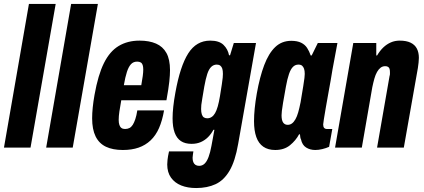

<svg xmlns="http://www.w3.org/2000/svg" viewBox="-26 -745 2140 969"><path d="M-6 0 120 -725H255L128 0Z M207 0 333 -725H468L341 0Z M594 12Q543 12 508.5 -4.5Q474 -21 456.5 -56.5Q439 -92 439 -148Q439 -173 442 -202.5Q445 -232 451 -266Q469 -367 498.5 -426.5Q528 -486 573 -513Q618 -540 678 -540Q727 -540 761.5 -525Q796 -510 814 -477.5Q832 -445 832 -391Q832 -367 828.5 -333.5Q825 -300 814 -239H586Q580 -206 576.5 -182Q573 -158 573 -140Q573 -125 576.5 -114.5Q580 -104 587 -99Q594 -94 605 -94Q618 -94 627.5 -99Q637 -104 644 -115Q651 -126 657 -144Q663 -162 667 -188H802Q793 -136 776.5 -98.5Q760 -61 734 -36.5Q708 -12 673.5 0Q639 12 594 12ZM599 -315H687Q692 -342 694.5 -361.5Q697 -381 697 -394Q697 -408 694 -417Q691 -426 684 -430Q677 -434 666 -434Q647 -434 635 -421Q623 -408 614.5 -382Q606 -356 599 -315Z M964 204Q921 204 888.5 191Q856 178 837 151.5Q818 125 818 85Q818 77 819.5 61.5Q821 46 827 19H950Q949 27 947.5 36Q946 45 946 51Q946 64 949.5 73Q953 82 960.5 87Q968 92 979 92Q995 92 1006.5 81Q1018 70 1026.5 47.5Q1035 25 1041 -8Q1045 -28 1048.5 -48.5Q1052 -69 1056 -90H1051Q1040 -69 1024 -53Q1008 -37 987.5 -28Q967 -19 941 -19Q908 -19 887 -33Q866 -47 855.5 -75.5Q845 -104 845 -148Q845 -174 848.5 -206.5Q852 -239 859 -277Q883 -411 924 -475.5Q965 -540 1035 -540Q1080 -540 1102 -518.5Q1124 -497 1130 -466H1135L1154 -528H1266L1176 -19Q1161 68 1132.5 116.5Q1104 165 1062 184.5Q1020 204 964 204ZM1020 -148Q1032 -148 1042 -154.5Q1052 -161 1059.5 -174Q1067 -187 1073 -208Q1079 -229 1084 -259Q1090 -297 1093.5 -319Q1097 -341 1098 -353Q1099 -365 1099 -372Q1099 -388 1096 -398Q1093 -408 1086 -413.5Q1079 -419 1068 -419Q1052 -419 1040 -407.5Q1028 -396 1020 -371.5Q1012 -347 1005 -308Q999 -270 995 -248.5Q991 -227 990 -215.5Q989 -204 989 -195Q989 -179 992.5 -168Q996 -157 1003 -152.5Q1010 -148 1020 -148Z M1363 12Q1327 12 1303 -4.5Q1279 -21 1267.5 -53.5Q1256 -86 1256 -133Q1256 -163 1259.5 -198Q1263 -233 1270 -273Q1285 -357 1307.5 -416.5Q1330 -476 1363 -507.5Q1396 -539 1444 -539Q1474 -539 1493.5 -529.5Q1513 -520 1524 -503Q1535 -486 1542 -465H1547L1578 -528H1677L1652 -394Q1649 -373 1643 -340Q1637 -307 1630.5 -270.5Q1624 -234 1618 -200Q1612 -166 1608.5 -143Q1605 -120 1605 -117Q1605 -105 1610 -99.5Q1615 -94 1624 -94H1651L1635 -4Q1619 3 1600.5 7.5Q1582 12 1565 12Q1539 12 1519 -0.5Q1499 -13 1493 -42Q1490 -47 1489.5 -53Q1489 -59 1488 -66L1484 -68Q1467 -36 1437.5 -12Q1408 12 1363 12ZM1426 -115Q1438 -115 1447.5 -122Q1457 -129 1465 -143Q1473 -157 1479 -178Q1485 -199 1491 -229Q1500 -283 1504.5 -310.5Q1509 -338 1510.5 -351.5Q1512 -365 1512 -372Q1512 -388 1508.5 -398Q1505 -408 1498.5 -413.5Q1492 -419 1480 -419Q1464 -419 1452.5 -407.5Q1441 -396 1432.5 -371.5Q1424 -347 1417 -308Q1407 -254 1402.5 -226Q1398 -198 1396.5 -185Q1395 -172 1395 -163Q1395 -138 1403 -126.5Q1411 -115 1426 -115Z M1665 0 1757 -528H1873V-465H1877Q1892 -490 1909 -506Q1926 -522 1946.5 -531Q1967 -540 1991 -540Q2025 -540 2046.5 -529.5Q2068 -519 2078 -499.5Q2088 -480 2088 -453Q2088 -441 2086.5 -429Q2085 -417 2083 -402L2012 0H1877L1940 -361Q1942 -367 1942 -371.5Q1942 -376 1942 -381Q1942 -391 1940 -397.5Q1938 -404 1932.5 -407.5Q1927 -411 1918 -411Q1905 -411 1895 -403.5Q1885 -396 1877 -382Q1869 -368 1863.5 -348.5Q1858 -329 1853 -305L1800 0Z"/></svg>

Font: Archivo ExtraCondensed ExtraBold
Style: Italic
Weight: 800
Width: 2
Italic angle: -10°
Designer: Hector Gatti
Foundry: Omnibus-Type
Version: Version 2.001